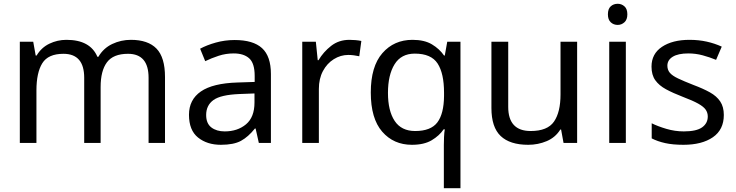

<svg xmlns="http://www.w3.org/2000/svg" viewBox="-20 -757 3899 1017"><path d="M673 -546Q764 -546 809 -499.5Q854 -453 854 -349V0H767V-345Q767 -472 658 -472Q580 -472 546.5 -427Q513 -382 513 -296V0H426V-345Q426 -472 316 -472Q235 -472 204 -422Q173 -372 173 -278V0H85V-536H156L169 -463H174Q199 -505 241.5 -525.5Q284 -546 332 -546Q458 -546 496 -456H501Q528 -502 574.5 -524Q621 -546 673 -546Z M1223 -545Q1321 -545 1368 -502Q1415 -459 1415 -365V0H1351L1334 -76H1330Q1295 -32 1256.5 -11Q1218 10 1150 10Q1077 10 1029 -28.5Q981 -67 981 -149Q981 -229 1044 -272.5Q1107 -316 1238 -320L1329 -323V-355Q1329 -422 1300 -448Q1271 -474 1218 -474Q1176 -474 1138 -461.5Q1100 -449 1067 -433L1040 -499Q1075 -518 1123 -531.5Q1171 -545 1223 -545ZM1249 -259Q1149 -255 1110.5 -227Q1072 -199 1072 -148Q1072 -103 1099.5 -82Q1127 -61 1170 -61Q1238 -61 1283 -98.5Q1328 -136 1328 -214V-262Z M1831 -546Q1846 -546 1863.5 -544.5Q1881 -543 1894 -540L1883 -459Q1870 -462 1854.5 -464Q1839 -466 1825 -466Q1784 -466 1748 -443.5Q1712 -421 1690.5 -380.5Q1669 -340 1669 -286V0H1581V-536H1653L1663 -438H1667Q1693 -482 1734 -514Q1775 -546 1831 -546Z M2331 11Q2331 -7 2332 -31Q2333 -55 2336 -72H2330Q2307 -38 2266.5 -14Q2226 10 2162 10Q2065 10 2004.5 -59.5Q1944 -129 1944 -267Q1944 -405 2005.5 -475.5Q2067 -546 2165 -546Q2228 -546 2268 -522Q2308 -498 2332 -463H2336L2349 -536H2419V240H2331ZM2179 -63Q2262 -63 2296.5 -108.5Q2331 -154 2332 -248V-266Q2332 -368 2298 -420.5Q2264 -473 2177 -473Q2105 -473 2070 -416.5Q2035 -360 2035 -265Q2035 -170 2070.5 -116.5Q2106 -63 2179 -63Z M3037 -536V0H2965L2952 -71H2948Q2922 -29 2876 -9.5Q2830 10 2778 10Q2681 10 2632 -36.5Q2583 -83 2583 -185V-536H2672V-191Q2672 -63 2791 -63Q2880 -63 2914.5 -113Q2949 -163 2949 -257V-536Z M3252 -737Q3272 -737 3287.5 -723.5Q3303 -710 3303 -681Q3303 -653 3287.5 -639Q3272 -625 3252 -625Q3230 -625 3215 -639Q3200 -653 3200 -681Q3200 -710 3215 -723.5Q3230 -737 3252 -737ZM3295 -536V0H3207V-536Z M3814 -148Q3814 -70 3756 -30Q3698 10 3600 10Q3544 10 3503.5 1Q3463 -8 3432 -24V-104Q3464 -88 3509.5 -74.5Q3555 -61 3602 -61Q3669 -61 3699 -82.5Q3729 -104 3729 -140Q3729 -160 3718 -176Q3707 -192 3678.5 -208Q3650 -224 3597 -244Q3545 -264 3508 -284Q3471 -304 3451 -332Q3431 -360 3431 -404Q3431 -472 3486.5 -509Q3542 -546 3632 -546Q3681 -546 3723.5 -536.5Q3766 -527 3803 -510L3773 -440Q3739 -454 3702 -464Q3665 -474 3626 -474Q3572 -474 3543.5 -456.5Q3515 -439 3515 -409Q3515 -387 3528 -371.5Q3541 -356 3571.5 -341.5Q3602 -327 3653 -307Q3704 -288 3740 -268Q3776 -248 3795 -219.5Q3814 -191 3814 -148Z"/></svg>

Font: Noto Sans Syloti Nagri
Style: Regular
Weight: 400
Designer: Monotype Design Team
Foundry: Monotype Imaging Inc.
Version: Version 2.003; ttfautohint (v1.8.4.7-5d5b)